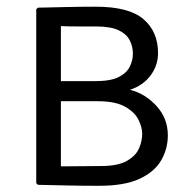

<svg xmlns="http://www.w3.org/2000/svg" viewBox="-20 -566 580 588"><path d="M96 -542.5Q143 -543.5 186.5 -544.5Q230 -545.5 273 -545.5Q375 -545.5 419.5 -507.2Q464 -469 464 -403.5Q464 -365.5 441 -334.8Q418 -304 378 -291Q424.5 -279.5 459.2 -241.5Q494 -203.5 494 -151.5Q494 -110 473.5 -74.8Q453 -39.5 407 -18.2Q361 3 284 3Q228 3 186.2 2Q144.5 1 96 0L91 -5V-537.5ZM273.5 -485Q252.5 -485 221.2 -485Q190 -485 166.5 -486V-317.5H271.5Q319 -317.5 343.8 -330.2Q368.5 -343 377.8 -362.5Q387 -382 387 -401.5Q387 -422 378 -441.2Q369 -460.5 344.5 -472.8Q320 -485 273.5 -485ZM166.5 -56.5Q197 -56.5 227.5 -57Q258 -57.5 288.5 -57.5Q341.5 -57.5 369 -73.5Q396.5 -89.5 406 -112.2Q415.5 -135 415.5 -155.5Q415.5 -176.5 403.8 -199.8Q392 -223 362.5 -239.5Q333 -256 279.5 -256H166.5Z"/></svg>

Font: Signika SC Light
Style: Regular
Weight: 300
Designer: Anna Giedryś
Foundry: Anna Giedryś
Version: Version 2.000; ttfautohint (v1.8.3) -l 8 -r 50 -G 200 -x 9 -